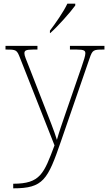

<svg xmlns="http://www.w3.org/2000/svg" viewBox="-20 -786 589 1046"><path d="M252 -619V-606H254C295 -642 365 -721 390 -756V-766H347C326 -721 281 -657 252 -619ZM52 215V240H53C216 240 240 193 312 -16L468 -468C484 -515 489 -516 545 -516H549V-536H361V-516H399C440 -516 445 -509 445 -495C445 -482 436 -455 425 -423L338 -171C317 -110 302 -67 290 -24C277 -69 244 -150 220 -212L144 -407C122 -463 113 -482 113 -495C113 -509 118 -516 159 -516H184V-536H10V-516H13C69 -516 72 -515 90 -468L277 6C219 160 200 215 52 215Z"/></svg>

Font: Noto Serif Malayalam Thin
Style: Regular
Weight: 100
Designer: Indian type Foundry, Jelle Bosma, Monotype Design Team
Foundry: Monotype Imaging Inc.
Version: Version 2.104